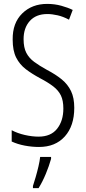

<svg xmlns="http://www.w3.org/2000/svg" viewBox="-20 -744 441 985"><path d="M361 -191Q361 -98 312.5 -44Q264 10 180 10Q144 10 107 3Q70 -4 40 -18V-76Q70 -60 107.5 -51.5Q145 -43 178 -43Q241 -43 273 -83.5Q305 -124 305 -187Q305 -228 292.5 -254Q280 -280 253.5 -300.5Q227 -321 185 -343Q144 -365 112.5 -389Q81 -413 63 -448.5Q45 -484 45 -541Q44 -626 94 -675Q144 -724 222 -724Q260 -724 294.5 -714.5Q329 -705 353 -693L334 -643Q304 -659 275.5 -665.5Q247 -672 223 -672Q165 -672 133 -636.5Q101 -601 101 -543Q101 -500 115 -473Q129 -446 155.5 -426.5Q182 -407 220 -386Q266 -362 297 -336.5Q328 -311 344.5 -276.5Q361 -242 361 -191ZM242 71Q232 107 215 148Q198 189 178 221H149V210Q155 192 163 164.5Q171 137 177.5 109Q184 81 186 61H242Z"/></svg>

Font: Noto Sans Khmer ExtraCondensed Light
Style: Regular
Weight: 300
Width: 2
Designer: Danh Hong and the Monotype Design Team
Foundry: Monotype Imaging Inc.
Version: Version 2.004; ttfautohint (v1.8.4.7-5d5b)